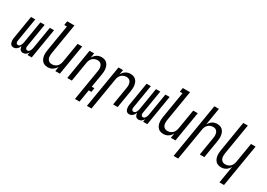

<svg xmlns="http://www.w3.org/2000/svg" viewBox="3 -1699 3994 2877"><g transform="rotate(30 2000.0 -260.0)"><path d="M81 8Q66 8 52 2Q38 -4 30 -15.5Q22 -27 18 -41.5Q14 -56 12.5 -71Q11 -86 12.5 -101.5Q14 -117 17 -132L81 -520H154L88 -120Q86 -109 85.5 -98.5Q85 -88 89 -78.5Q93 -69 101.5 -63Q110 -57 121 -57Q130 -57 139 -61.5Q148 -66 154 -74Q160 -82 164.5 -90.5Q169 -99 172 -108Q175 -117 177 -126Q179 -135 181 -144L243 -520H317L251 -120Q249 -109 248.5 -98.5Q248 -88 252 -78.5Q256 -69 264.5 -63Q273 -57 283 -57Q293 -57 302 -61.5Q311 -66 317 -74Q323 -82 327.5 -90.5Q332 -99 335 -108Q338 -117 340 -126Q342 -135 344 -144L406 -520H479L393 0H320L328 -49Q322 -37 313 -26.5Q304 -16 293.5 -8Q283 0 270 4Q257 8 244 8Q228 8 214.5 2Q201 -4 193 -15.5Q185 -27 181 -41Q177 -55 175 -70Q169 -55 160.5 -41Q152 -27 139.5 -15.5Q127 -4 112 2Q97 8 81 8Z M672 8Q646 8 621.5 0Q597 -8 580 -25.5Q563 -43 553 -66Q543 -89 539.5 -114.5Q536 -140 538 -166.5Q540 -193 544 -219L618 -665H572L583 -735H708L621 -208Q618 -191 617 -174Q616 -157 618 -140.5Q620 -124 626.5 -109Q633 -94 644.5 -83Q656 -72 671.5 -67Q687 -62 704 -62Q727 -62 750.5 -70.5Q774 -79 791.5 -96.5Q809 -114 818 -137Q827 -160 831 -183L887 -520H966L880 0H801L814 -82Q804 -62 789 -45Q774 -28 755 -15.5Q736 -3 714.5 2.5Q693 8 672 8Z M1265 215 1352 -312Q1355 -329 1356.5 -346Q1358 -363 1355.5 -379.5Q1353 -396 1346.5 -411Q1340 -426 1329 -437Q1318 -448 1302.5 -453Q1287 -458 1270 -458Q1247 -458 1223.5 -449.5Q1200 -441 1182.5 -423.5Q1165 -406 1155.5 -383Q1146 -360 1143 -337L1087 0H1008L1094 -520H1173L1159 -438Q1170 -458 1184.5 -475Q1199 -492 1218 -504.5Q1237 -517 1258.5 -522.5Q1280 -528 1301 -528Q1327 -528 1351.5 -520Q1376 -512 1393.5 -494.5Q1411 -477 1420.5 -454Q1430 -431 1434 -405.5Q1438 -380 1436 -353.5Q1434 -327 1430 -301L1391 -70H1437L1426 0H1380L1344 215Z M1472 215 1594 -520H1673L1659 -438Q1670 -458 1684.5 -475Q1699 -492 1718 -504.5Q1737 -517 1758.5 -522.5Q1780 -528 1801 -528Q1827 -528 1851.5 -520Q1876 -512 1893.5 -494.5Q1911 -477 1920.5 -454Q1930 -431 1934 -405.5Q1938 -380 1936 -353.5Q1934 -327 1930 -301L1880 0H1801L1852 -312Q1855 -329 1856.5 -346Q1858 -363 1855.5 -379.5Q1853 -396 1846.5 -411Q1840 -426 1829 -437Q1818 -448 1802.5 -453Q1787 -458 1770 -458Q1747 -458 1723.5 -449.5Q1700 -441 1682.5 -423.5Q1665 -406 1655.5 -383Q1646 -360 1643 -337L1551 215Z M2081 8Q2066 8 2052 2Q2038 -4 2030 -15.5Q2022 -27 2018 -41.5Q2014 -56 2012.5 -71Q2011 -86 2012.5 -101.5Q2014 -117 2017 -132L2081 -520H2154L2088 -120Q2086 -109 2085.5 -98.5Q2085 -88 2089 -78.5Q2093 -69 2101.5 -63Q2110 -57 2121 -57Q2130 -57 2139 -61.5Q2148 -66 2154 -74Q2160 -82 2164.5 -90.5Q2169 -99 2172 -108Q2175 -117 2177 -126Q2179 -135 2181 -144L2243 -520H2317L2251 -120Q2249 -109 2248.5 -98.5Q2248 -88 2252 -78.5Q2256 -69 2264.5 -63Q2273 -57 2283 -57Q2293 -57 2302 -61.5Q2311 -66 2317 -74Q2323 -82 2327.5 -90.5Q2332 -99 2335 -108Q2338 -117 2340 -126Q2342 -135 2344 -144L2406 -520H2479L2393 0H2320L2328 -49Q2322 -37 2313 -26.5Q2304 -16 2293.5 -8Q2283 0 2270 4Q2257 8 2244 8Q2228 8 2214.5 2Q2201 -4 2193 -15.5Q2185 -27 2181 -41Q2177 -55 2175 -70Q2169 -55 2160.5 -41Q2152 -27 2139.5 -15.5Q2127 -4 2112 2Q2097 8 2081 8Z M2672 8Q2646 8 2621.5 0Q2597 -8 2580 -25.5Q2563 -43 2553 -66Q2543 -89 2539.5 -114.5Q2536 -140 2538 -166.5Q2540 -193 2544 -219L2618 -665H2572L2583 -735H2708L2621 -208Q2618 -191 2617 -174Q2616 -157 2618 -140.5Q2620 -124 2626.5 -109Q2633 -94 2644.5 -83Q2656 -72 2671.5 -67Q2687 -62 2704 -62Q2727 -62 2750.5 -70.5Q2774 -79 2791.5 -96.5Q2809 -114 2818 -137Q2827 -160 2831 -183L2887 -520H2966L2880 0H2801L2814 -82Q2804 -62 2789 -45Q2774 -28 2755 -15.5Q2736 -3 2714.5 2.5Q2693 8 2672 8Z M2972 215 3129 -735H3208L3159 -438Q3170 -458 3184.5 -475Q3199 -492 3218 -504.5Q3237 -517 3258.5 -522.5Q3280 -528 3301 -528Q3327 -528 3351.5 -520Q3376 -512 3393.5 -494.5Q3411 -477 3420.5 -454Q3430 -431 3434 -405.5Q3438 -380 3436 -353.5Q3434 -327 3430 -301L3380 0H3301L3352 -312Q3355 -329 3356.5 -346Q3358 -363 3355.5 -379.5Q3353 -396 3346.5 -411Q3340 -426 3329 -437Q3318 -448 3302.5 -453Q3287 -458 3270 -458Q3247 -458 3223.5 -449.5Q3200 -441 3182.5 -423.5Q3165 -406 3155.5 -383Q3146 -360 3143 -337L3051 215Z M3765 215 3814 -82Q3804 -62 3789 -45Q3774 -28 3755 -15.5Q3736 -3 3714.5 2.5Q3693 8 3672 8Q3646 8 3621.5 0Q3597 -8 3580 -25.5Q3563 -43 3553 -66Q3543 -89 3539.5 -114.5Q3536 -140 3538 -166.5Q3540 -193 3544 -219L3629 -735H3708L3621 -208Q3618 -191 3617 -174Q3616 -157 3618 -140.5Q3620 -124 3626.5 -109Q3633 -94 3644.5 -83Q3656 -72 3671.5 -67Q3687 -62 3704 -62Q3727 -62 3750.5 -70.5Q3774 -79 3791.5 -96.5Q3809 -114 3818 -137Q3827 -160 3831 -183L3887 -520H3966L3844 215Z"/></g></svg>

Font: Iosevka Fixed
Style: Italic
Weight: 400
Italic angle: -9°
Monospace: yes
Designer: Belleve Invis
Foundry: Belleve Invis
Version: Version 33.2.4